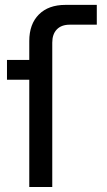

<svg xmlns="http://www.w3.org/2000/svg" viewBox="-20 -750 428 770"><path d="M97.4 0V-430.2H8V-509.6H97.4V-585.4Q97.4 -653.4 135.9 -691.9Q174.4 -730.4 242.4 -730.4H368.2V-651H259.6Q226.2 -651 207.9 -632Q189.6 -613 189.6 -579V0Z"/></svg>

Font: MuseoModerno Thin
Style: Regular
Weight: 100
Designer: Pablo Cosgaya, Héctor Gatti, Marcela Romero, and the Authors of The MuseoModerno Project.
Foundry: Omnibus-Type Team
Version: Version 1.003